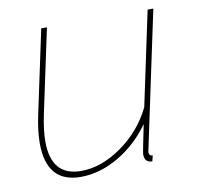

<svg xmlns="http://www.w3.org/2000/svg" viewBox="-65 -586 681 663"><g transform="rotate(-10 275.5 -254.5)"><path d="M47 -129Q47 -172 59 -228L121 -519H141L79 -228Q67 -172 67 -131Q67 -10 172 -10Q243 -10 314.5 -60.5Q386 -111 424 -189L494 -519H514L418 -67Q417 -61 415 -52.5Q413 -44 412 -39.5Q411 -35 411 -34Q411 -20 424 -20L419 0Q413 0 407 -2Q392 -8 392 -29Q392 -36 412 -132Q366 -67 300 -28.5Q234 10 167 10Q47 10 47 -129Z"/></g></svg>

Font: Raleway-v4020 Thin
Style: Italic
Weight: 250
Italic angle: -12°
Designer: Matt McInerney, Pablo Impallari, Rodrigo Fuenzalida
Foundry: Matt McInerney, Pablo Impallari, Rodrigo Fuenzalida
Version: Version 4.020;PS 004.020;hotconv 1.0.88;makeotf.lib2.5.64775